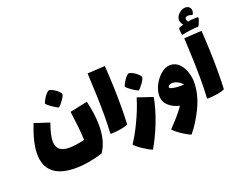

<svg xmlns="http://www.w3.org/2000/svg" viewBox="-153 -1104 2100 1661"><g transform="rotate(-20 897.0 -274.0)"><path d="M629 -101Q629 46 565 136Q425 178 317 178Q176 178 108 119.5Q40 61 40 -49Q40 -156 103 -313L241 -268Q204 -165 204 -109Q204 -58 232.5 -32.5Q261 -7 321 -7Q347 -7 385.5 -12Q424 -17 464 -27Q461 -98 454.5 -154Q448 -210 437 -295L599 -329Q629 -203 629 -101ZM253 -437Q256 -450 268.5 -472.5Q281 -495 297 -513.5Q313 -532 325 -534Q336 -536 358.5 -524Q381 -512 400.5 -494.5Q420 -477 422 -467Q426 -452 399.5 -414.5Q373 -377 355 -365Q334 -373 300 -396.5Q266 -420 253 -437Z M696 -2Q701 -82 701 -168Q701 -329 689 -557L851 -566Q864 -374 864 -202Q864 -93 860 -25Q839 -13 793 -5.5Q747 2 702 3Z M952 -339Q955 -352 967.5 -374.5Q980 -397 996 -415.5Q1012 -434 1024 -436Q1035 -438 1057.5 -426Q1080 -414 1099.5 -396.5Q1119 -379 1121 -369Q1125 -354 1098.5 -316.5Q1072 -279 1054 -267Q1033 -275 999 -298.5Q965 -322 952 -339ZM913 211Q865 180 844 154Q892 83 938 -15Q986 -115 1017 -217L1157 -170Q1140 -71 1095 47Q1067 120 1037.5 177.5Q1008 235 995 256Q960 243 913 211Z M1529 -154Q1524 -45 1470 64Q1416 173 1353 248Q1321 236 1273.5 204.5Q1226 173 1202 146Q1205 142 1209.5 138Q1214 134 1218 129Q1302 42 1344 -21Q1285 -34 1245 -70.5Q1205 -107 1205 -162Q1205 -211 1232 -262.5Q1259 -314 1300.5 -347.5Q1342 -381 1383 -381Q1432 -381 1466 -346.5Q1500 -312 1516 -259Q1532 -206 1529 -154ZM1409 -180Q1431 -180 1441 -181Q1424 -202 1398.5 -215.5Q1373 -229 1349 -229Q1331 -229 1319.5 -221.5Q1308 -214 1308 -200Q1314 -189 1359 -183Q1383 -180 1409 -180Z M1586 -2Q1591 -82 1591 -168Q1591 -329 1579 -557L1741 -566Q1754 -374 1754 -202Q1754 -93 1750 -25Q1729 -13 1683 -5.5Q1637 2 1592 3ZM1756 -683Q1754 -669 1744 -643.5Q1734 -618 1728 -610Q1697 -610 1652.5 -604Q1608 -598 1574 -590Q1570 -596 1568 -609.5Q1566 -623 1566 -637Q1566 -652 1568 -656Q1586 -664 1611 -670Q1590 -695 1590 -722Q1590 -743 1603.5 -762Q1617 -781 1637.5 -792.5Q1658 -804 1678 -804Q1694 -804 1705 -797Q1727 -784 1727 -757Q1727 -737 1714 -721Q1694 -730 1678 -730Q1665 -730 1656.5 -724.5Q1648 -719 1648 -710Q1648 -696 1659 -681Q1699 -689 1733 -689L1752 -688Z"/></g></svg>

Font: Lalezar
Style: Regular
Weight: 400
Designer: Borna Izadpanah
Foundry: Borna Izadpanah
Version: Version 1.004